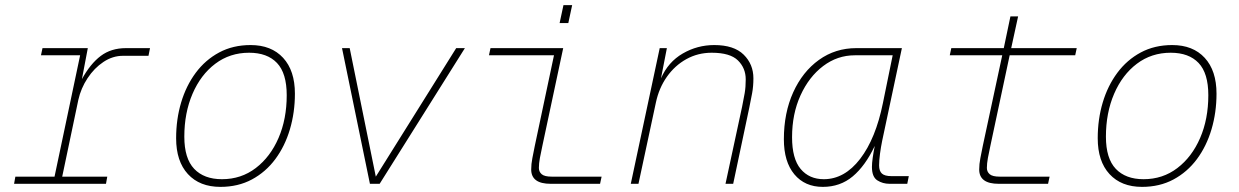

<svg xmlns="http://www.w3.org/2000/svg" viewBox="-20 -718 4840 750"><path d="M35 0 40 -28H193L293 -502H140L146 -530H323L300 -409Q333 -469 373.5 -499.5Q414 -530 472 -530H566L560 -500H460Q420 -500 384 -476Q348 -452 322 -412.5Q296 -373 286 -328L223 -28H399L394 0Z M841 12Q760 12 714 -38Q668 -88 668 -178Q668 -252 687.5 -317.5Q707 -383 744.5 -433.5Q782 -484 836 -513Q890 -542 959 -542Q1040 -542 1086 -492Q1132 -442 1132 -352Q1132 -279 1112.5 -213Q1093 -147 1055.5 -96.5Q1018 -46 964 -17Q910 12 841 12ZM847 -18Q922 -18 979 -61.5Q1036 -105 1068 -179Q1100 -253 1100 -346Q1100 -432 1062 -472Q1024 -512 953 -512Q878 -512 821 -469Q764 -426 732 -351.5Q700 -277 700 -184Q700 -99 738.5 -58.5Q777 -18 847 -18Z M1425 0 1316 -530H1346L1448 -28L1762 -530H1796L1463 0Z M2131 0Q2055 0 2055 -56Q2055 -77 2059.5 -100Q2064 -123 2069 -148L2144 -502H1890L1896 -530H2180L2099 -150Q2093 -123 2089 -101Q2085 -79 2085 -62Q2085 -47 2096 -37.5Q2107 -28 2135 -28H2330L2324 0ZM2166 -628 2181 -698H2215L2200 -628Z M2444 0 2557 -530H2585L2562 -412Q2590 -476 2647 -509Q2704 -542 2770 -542Q2847 -542 2885 -504.5Q2923 -467 2923 -412Q2923 -381 2918 -354Q2913 -327 2907 -298L2844 0H2814L2879 -302Q2885 -331 2889 -354.5Q2893 -378 2893 -408Q2893 -452 2862.5 -482Q2832 -512 2760 -512Q2706 -512 2661 -487Q2616 -462 2585 -418Q2554 -374 2542 -317L2474 0Z M3194 12Q3124 12 3083 -37Q3042 -86 3042 -174Q3042 -277 3078.5 -357.5Q3115 -438 3179 -484Q3243 -530 3325 -530H3503L3426 -168Q3421 -144 3417.5 -117.5Q3414 -91 3414 -72Q3414 -50 3425 -40Q3436 -30 3462 -30H3530L3524 0H3455Q3428 0 3407 -13.5Q3386 -27 3386 -66Q3386 -80 3389 -101.5Q3392 -123 3397 -148Q3360 -70 3311 -29Q3262 12 3194 12ZM3198 -18Q3279 -18 3340 -97.5Q3401 -177 3429 -316L3467 -502H3319Q3251 -502 3195.5 -460Q3140 -418 3107 -345.5Q3074 -273 3074 -182Q3074 -98 3107.5 -58Q3141 -18 3198 -18Z M3881 0Q3805 0 3805 -56Q3805 -77 3809.5 -100Q3814 -123 3819 -148L3895 -502H3690L3696 -530H3901L3927 -654H3957L3930 -530H4186L4180 -502H3924L3849 -150Q3843 -123 3839 -101Q3835 -79 3835 -62Q3835 -47 3846 -37.5Q3857 -28 3885 -28H4080L4074 0Z M4441 12Q4360 12 4314 -38Q4268 -88 4268 -178Q4268 -252 4287.5 -317.5Q4307 -383 4344.5 -433.5Q4382 -484 4436 -513Q4490 -542 4559 -542Q4640 -542 4686 -492Q4732 -442 4732 -352Q4732 -279 4712.5 -213Q4693 -147 4655.5 -96.5Q4618 -46 4564 -17Q4510 12 4441 12ZM4447 -18Q4522 -18 4579 -61.5Q4636 -105 4668 -179Q4700 -253 4700 -346Q4700 -432 4662 -472Q4624 -512 4553 -512Q4478 -512 4421 -469Q4364 -426 4332 -351.5Q4300 -277 4300 -184Q4300 -99 4338.5 -58.5Q4377 -18 4447 -18Z"/></svg>

Font: Geist Mono Thin
Style: Italic
Weight: 100
Italic angle: -12°
Monospace: yes
Designer: Basement.studio, Andrés Briganti, Mateo Zaragoza
Foundry: Basement.studio, Vercel, Andrés Briganti, Guido Ferreyra, Mateo Zaragoza
Version: Version 1.500; ttfautohint (v1.8.4.7-5d5b)